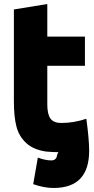

<svg xmlns="http://www.w3.org/2000/svg" viewBox="-20 -726 467 954"><path d="M284 -115Q348 -115 409 -136Q423 -33 423 23Q423 208 246 208Q199 208 145 189L168 57Q205 71 235 71Q261 71 264 43Q267 35 270 30Q238 30 209 27Q146 18 110 -15.5Q74 -49 61.5 -98Q49 -147 49 -223V-679L215 -706V-544H402V-399H215V-208Q215 -158 231 -136.5Q247 -115 284 -115Z"/></svg>

Font: Repo
Style: ExtraBold
Weight: 800
Designer: Stefan Peev
Foundry: Context Ltd
Version: Version 001.000